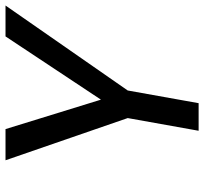

<svg xmlns="http://www.w3.org/2000/svg" viewBox="-42 -698 740 696"><g transform="rotate(-90 328.0 -350.0)"><path d="M202 0 248 -257 95 -700H208L316 -350H312L544 -700H656L348 -257L302 0Z"/></g></svg>

Font: DM Sans 28pt Medium
Style: Italic
Weight: 500
Italic angle: -10°
Version: Version 4.004;gftools[0.9.30]